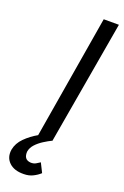

<svg xmlns="http://www.w3.org/2000/svg" viewBox="-231 -751 658 1022"><g transform="rotate(20 98.5 -240.0)"><path d="M114 130Q104 137 91.5 144Q79 151 62 150Q41 148 32.5 135Q24 122 26 100Q30 78 47 59.5Q64 41 87.5 26Q111 11 134 0L133 -1L254 -700H168L51 -1Q12 21 -18.5 51.5Q-49 82 -56 120Q-63 165 -34 193Q-5 221 49 220Q78 220 101 208.5Q124 197 140 182Z"/></g></svg>

Font: Jost* 400 Book Italic
Style: Italic
Weight: 400
Italic angle: -10°
Version: Version 3.200; ttfautohint (v0.97) -l 8 -r 50 -G 200 -x 14 -